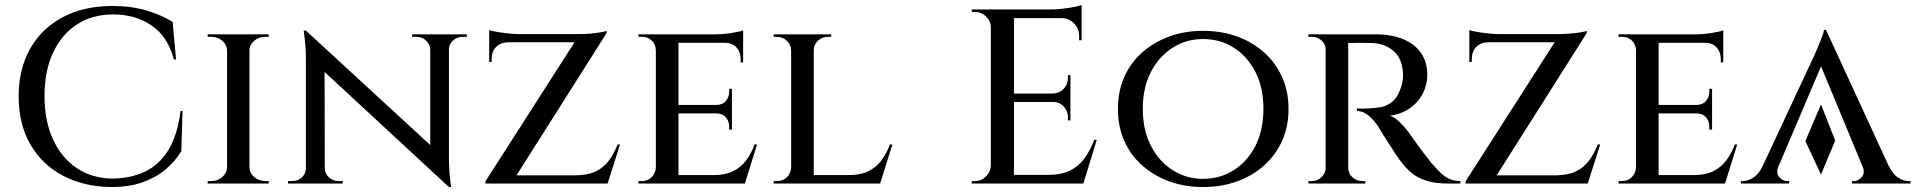

<svg xmlns="http://www.w3.org/2000/svg" viewBox="-20 -738 7702 772"><path d="M714 -292 709 -130Q684 -89 645.5 -56.5Q607 -24 553 -5Q499 14 428 14Q318 13 233.5 -31.5Q149 -76 102 -157.5Q55 -239 55 -351Q55 -461 101.5 -542.5Q148 -624 232.5 -669Q317 -714 433 -714Q509 -714 570 -695.5Q631 -677 674 -650L688 -499H679Q655 -591 589.5 -635.5Q524 -680 437 -680Q351 -680 289 -639.5Q227 -599 193 -525.5Q159 -452 159 -352Q159 -253 192.5 -179Q226 -105 286.5 -63.5Q347 -22 428 -20Q501 -20 559 -46Q617 -72 655 -131.5Q693 -191 706 -292Z M983 -600V0H893V-600ZM896 -64V0H815V-10Q815 -10 821.5 -10Q828 -10 829 -10Q855 -10 873.5 -26Q892 -42 893 -64ZM980 -64H983Q984 -42 1002.5 -26Q1021 -10 1048 -10Q1048 -10 1054 -10Q1060 -10 1060 -10L1061 0H980ZM980 -536V-600H1061L1060 -590Q1060 -590 1054 -590Q1048 -590 1048 -590Q1021 -590 1002.5 -574.5Q984 -559 983 -536ZM896 -536H893Q892 -559 873.5 -574.5Q855 -590 828 -590Q828 -590 821.5 -590Q815 -590 815 -590V-600H896Z M1210 -615 1775 -95 1785 14 1221 -508ZM1213 -62V0H1138V-10Q1138 -10 1146.5 -10Q1155 -10 1155 -10Q1178 -10 1194 -25Q1210 -40 1210 -62ZM1286 -62Q1286 -40 1302.5 -25Q1319 -10 1341 -10Q1341 -10 1349.5 -10Q1358 -10 1358 -10V0H1283V-62ZM1210 -615 1285 -527 1286 0H1210V-493Q1210 -544 1205.5 -579.5Q1201 -615 1201 -615ZM1785 -600V-111Q1785 -78 1787 -49.5Q1789 -21 1791.5 -3.5Q1794 14 1794 14H1785L1710 -75V-600ZM1782 -538V-600H1857V-590Q1857 -590 1848.5 -590Q1840 -590 1840 -590Q1818 -590 1801.5 -575Q1785 -560 1785 -538ZM1710 -538Q1709 -560 1693 -575Q1677 -590 1654 -590Q1654 -590 1645.5 -590Q1637 -590 1637 -590V-600H1712V-538Z M2419 -614Q2419 -614 2419 -609.5Q2419 -605 2419 -605L2036 0H1932V-9L2290 -568H1947V-601H2309Q2330 -601 2353 -603Q2376 -605 2394.5 -608Q2413 -611 2419 -614ZM2421 -33 2414 0H1997V-33ZM2473 -157 2423 0H2262L2296 -33Q2345 -34 2376 -49Q2407 -64 2428 -92Q2449 -120 2463 -157ZM1947 -570H2022V-568Q1992 -567 1974.5 -549Q1957 -531 1957 -501V-489H1947ZM1947 -617Q1955 -614 1974 -610.5Q1993 -607 2015.5 -604.5Q2038 -602 2058 -601L1947 -591Z M2708 -600V0H2617V-600ZM2965 -34 2972 0H2706V-34ZM2923 -316V-282H2706V-316ZM2968 -600V-566H2706V-600ZM3024 -157 2975 0H2816L2849 -34Q2896 -34 2927.5 -49.5Q2959 -65 2980 -93Q3001 -121 3014 -157ZM2923 -284V-217H2912V-228Q2912 -251 2898.5 -266.5Q2885 -282 2859 -282V-284ZM2923 -381V-314H2859V-316Q2885 -316 2898.5 -332Q2912 -348 2912 -370V-381ZM2968 -569V-487H2958V-500Q2958 -529 2941 -547.5Q2924 -566 2894 -566V-569ZM2968 -616V-590L2857 -600Q2888 -600 2922 -605.5Q2956 -611 2968 -616ZM2619 -64 2630 0H2547V-10Q2547 -10 2553.5 -10Q2560 -10 2561 -10Q2585 -10 2600.5 -26Q2616 -42 2617 -64ZM2619 -537H2617Q2616 -560 2600.5 -575Q2585 -590 2561 -590Q2560 -590 2553.5 -590Q2547 -590 2547 -590V-600H2630Z M3252 -600V0H3161V-600ZM3509 -34 3516 0H3250V-34ZM3568 -157 3519 0H3360L3393 -34Q3440 -34 3471.5 -49.5Q3503 -65 3524 -93Q3545 -121 3558 -157ZM3163 -64 3174 0H3091V-10Q3091 -10 3097.5 -10Q3104 -10 3105 -10Q3129 -10 3144.5 -26Q3160 -42 3161 -64ZM3249 -536V-600H3322V-590Q3321 -590 3315.5 -590Q3310 -590 3310 -590Q3286 -590 3269 -574.5Q3252 -559 3252 -536ZM3163 -536H3161Q3160 -559 3143.5 -574.5Q3127 -590 3103 -590Q3103 -590 3097 -590Q3091 -590 3091 -590V-600H3163Z M4057 -700V0H3964V-700ZM4325 -35 4333 0H4054V-35ZM4284 -362V-328H4054V-362ZM4329 -700V-665H4054V-700ZM4390 -176 4336 0H4160L4196 -35Q4248 -35 4283 -52.5Q4318 -70 4341 -102Q4364 -134 4380 -176ZM4284 -330V-254H4274V-267Q4274 -292 4257 -310Q4240 -328 4214 -328V-330ZM4284 -436V-360H4214V-362Q4240 -363 4257 -381Q4274 -399 4274 -424V-436ZM4329 -668V-576H4319V-592Q4319 -623 4298.5 -644Q4278 -665 4246 -666V-668ZM4329 -718V-689L4207 -700Q4229 -700 4253.5 -703Q4278 -706 4299 -710Q4320 -714 4329 -718ZM3967 -73V0H3887V-10Q3887 -10 3893.5 -10Q3900 -10 3900 -10Q3926 -10 3944.5 -28.5Q3963 -47 3964 -73ZM3967 -627H3964Q3964 -653 3945 -671.5Q3926 -690 3900 -690Q3900 -690 3894 -690Q3888 -690 3888 -690L3887 -700H3967Z M4817 -614Q4891 -614 4953.5 -591.5Q5016 -569 5062.5 -527.5Q5109 -486 5135 -428.5Q5161 -371 5161 -300Q5161 -229 5135 -171.5Q5109 -114 5062.5 -72.5Q5016 -31 4953.5 -8.5Q4891 14 4817 14Q4744 14 4682 -8.5Q4620 -31 4573 -72.5Q4526 -114 4500.5 -171.5Q4475 -229 4475 -300Q4475 -371 4500.5 -428.5Q4526 -486 4573 -527.5Q4620 -569 4682 -591.5Q4744 -614 4817 -614ZM4817 -19Q4887 -19 4942 -54.5Q4997 -90 5028.5 -153Q5060 -216 5060 -300Q5060 -385 5028.5 -447.5Q4997 -510 4942 -545.5Q4887 -581 4817 -581Q4749 -581 4694 -545.5Q4639 -510 4607 -447.5Q4575 -385 4575 -300Q4575 -216 4607 -153Q4639 -90 4694 -54.5Q4749 -19 4817 -19Z M5389 -600H5511Q5556 -600 5594 -590Q5632 -580 5660 -559.5Q5688 -539 5703.5 -508.5Q5719 -478 5719 -437Q5719 -398 5701 -362.5Q5683 -327 5649 -303Q5615 -279 5569 -273Q5590 -266 5614 -241Q5638 -216 5653 -193Q5655 -191 5667 -173.5Q5679 -156 5697.5 -131.5Q5716 -107 5735 -83Q5756 -59 5772.5 -43Q5789 -27 5808 -18.5Q5827 -10 5852 -10V0H5804Q5749 0 5713 -12Q5677 -24 5653 -45Q5629 -66 5611 -91Q5605 -98 5592 -118Q5579 -138 5564.5 -160.5Q5550 -183 5538 -202Q5526 -221 5523 -227Q5505 -255 5482.5 -273.5Q5460 -292 5436 -292V-302Q5436 -302 5449 -301.5Q5462 -301 5482 -302Q5508 -303 5533.5 -307.5Q5559 -312 5581 -331.5Q5603 -351 5615 -393Q5618 -402 5620 -415.5Q5622 -429 5621 -445Q5619 -476 5609 -498Q5599 -520 5581.5 -534.5Q5564 -549 5542.5 -556.5Q5521 -564 5496 -565Q5459 -566 5430.5 -565.5Q5402 -565 5399 -566Q5399 -566 5396.5 -574.5Q5394 -583 5391.5 -591.5Q5389 -600 5389 -600ZM5401 -600V0H5310V-600ZM5313 -64 5322 0H5241V-10Q5242 -10 5248 -10Q5254 -10 5255 -10Q5278 -10 5294 -26Q5310 -42 5311 -64ZM5313 -537H5311Q5310 -560 5294 -575Q5278 -590 5255 -590Q5254 -590 5248 -590Q5242 -590 5241 -590V-600H5322ZM5398 -64H5401Q5401 -41 5417.5 -25.5Q5434 -10 5457 -10Q5457 -10 5462.5 -10Q5468 -10 5469 -10L5470 0H5388Z M6360 -614Q6360 -614 6360 -609.5Q6360 -605 6360 -605L5977 0H5873V-9L6231 -568H5888V-601H6250Q6271 -601 6294 -603Q6317 -605 6335.5 -608Q6354 -611 6360 -614ZM6362 -33 6355 0H5938V-33ZM6414 -157 6364 0H6203L6237 -33Q6286 -34 6317 -49Q6348 -64 6369 -92Q6390 -120 6404 -157ZM5888 -570H5963V-568Q5933 -567 5915.5 -549Q5898 -531 5898 -501V-489H5888ZM5888 -617Q5896 -614 5915 -610.5Q5934 -607 5956.5 -604.5Q5979 -602 5999 -601L5888 -591Z M6649 -600V0H6558V-600ZM6906 -34 6913 0H6647V-34ZM6864 -316V-282H6647V-316ZM6909 -600V-566H6647V-600ZM6965 -157 6916 0H6757L6790 -34Q6837 -34 6868.5 -49.5Q6900 -65 6921 -93Q6942 -121 6955 -157ZM6864 -284V-217H6853V-228Q6853 -251 6839.5 -266.5Q6826 -282 6800 -282V-284ZM6864 -381V-314H6800V-316Q6826 -316 6839.5 -332Q6853 -348 6853 -370V-381ZM6909 -569V-487H6899V-500Q6899 -529 6882 -547.5Q6865 -566 6835 -566V-569ZM6909 -616V-590L6798 -600Q6829 -600 6863 -605.5Q6897 -611 6909 -616ZM6560 -64 6571 0H6488V-10Q6488 -10 6494.5 -10Q6501 -10 6502 -10Q6526 -10 6541.5 -26Q6557 -42 6558 -64ZM6560 -537H6558Q6557 -560 6541.5 -575Q6526 -590 6502 -590Q6501 -590 6494.5 -590Q6488 -590 6488 -590V-600H6571Z M7359 -173 7302 -36 7239 -171 7302 -318ZM7322 -618 7604 -6H7495L7291 -498ZM7131 -71Q7120 -42 7134 -26Q7148 -10 7166 -10H7174V0H6980V-10Q6980 -10 6984 -10Q6988 -10 6988 -10Q7008 -10 7030 -24Q7052 -38 7068 -71ZM7322 -618 7328 -532 7103 -3H7036L7272 -509Q7273 -511 7279 -524.5Q7285 -538 7292.5 -556Q7300 -574 7306.5 -591Q7313 -608 7314 -618ZM7469 -71H7575Q7590 -38 7612 -24Q7634 -10 7654 -10Q7654 -10 7658 -10Q7662 -10 7662 -10V0H7427V-10H7435Q7452 -10 7466 -26Q7480 -42 7469 -71Z"/></svg>

Font: Cinzel Eorzea
Style: Regular
Weight: 500
Designer: Natanael Gama
Version: Version 2.000